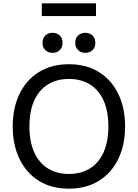

<svg xmlns="http://www.w3.org/2000/svg" viewBox="-20 -1116 824 1148"><path d="M56 -360Q56 -470 96.5 -554Q137 -638 212.5 -685Q288 -732 392 -732Q496 -732 571.5 -685Q647 -638 687.5 -554Q728 -470 728 -360Q728 -250 687.5 -166Q647 -82 571.5 -35Q496 12 392 12Q287 12 212 -35Q137 -82 96.5 -166Q56 -250 56 -360ZM156 -360Q156 -268 185 -204.5Q214 -141 267 -108.5Q320 -76 392 -76Q464 -76 517 -108.5Q570 -141 599 -204.5Q628 -268 628 -360Q628 -452 599 -515.5Q570 -579 517 -611.5Q464 -644 392 -644Q320 -644 267 -611.5Q214 -579 185 -515.5Q156 -452 156 -360ZM490 -800Q465 -800 447.5 -816Q430 -832 430 -860Q430 -888 447.5 -904Q465 -920 490 -920Q516 -920 533 -904Q550 -888 550 -860Q550 -832 533 -816Q516 -800 490 -800ZM294 -800Q269 -800 251.5 -816Q234 -832 234 -860Q234 -888 251.5 -904Q269 -920 294 -920Q320 -920 337 -904Q354 -888 354 -860Q354 -832 337 -816Q320 -800 294 -800ZM230 -1096H554V-1020H230Z"/></svg>

Font: Kufam
Style: Regular
Weight: 400
Designer: Wael Morcos, Artur Schmal
Foundry: Original Type
Version: Version 1.301; ttfautohint (v1.8.3)